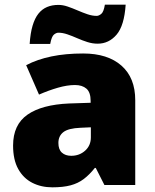

<svg xmlns="http://www.w3.org/2000/svg" viewBox="-20 -792 663 822"><path d="M336 -563Q441 -563 500 -511Q559 -459 559 -363V0H427L390 -73H386Q363 -44 338.5 -25.5Q314 -7 282 1.5Q250 10 204 10Q156 10 118 -9.5Q80 -29 58 -68.5Q36 -108 36 -169Q36 -258 97.5 -301Q159 -344 276 -349L368 -352V-360Q368 -397 350 -412.5Q332 -428 301 -428Q268 -428 228 -416.5Q188 -405 147 -387L92 -513Q140 -538 200.5 -550.5Q261 -563 336 -563ZM325 -245Q273 -243 251.5 -226.5Q230 -210 230 -180Q230 -152 245 -138.5Q260 -125 285 -125Q320 -125 344.5 -147Q369 -169 369 -204V-247ZM107 -604Q110 -650 119.5 -682Q129 -714 144.5 -733.5Q160 -753 181.5 -762Q203 -771 230 -771Q249 -771 269.5 -764Q290 -757 312 -747.5Q334 -738 354.5 -731Q375 -724 394 -724Q403 -724 413.5 -732.5Q424 -741 429 -772H518Q512 -682 479 -643.5Q446 -605 398 -605Q376 -605 354 -612Q332 -619 310.5 -628.5Q289 -638 268.5 -645Q248 -652 230 -652Q221 -652 211 -644Q201 -636 195 -604Z"/></svg>

Font: Noto Sans Hebrew Black
Style: Regular
Weight: 900
Designer: Monotype Design Team
Foundry: Monotype Imaging Inc.
Version: Version 2.003